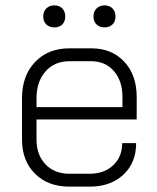

<svg xmlns="http://www.w3.org/2000/svg" viewBox="-20 -687 585 715"><path d="M62 -167V-322Q62 -405 110.5 -456Q159 -507 238 -507H320Q396 -507 442.5 -457.5Q489 -408 489 -326V-242H116V-167Q116 -110 149.5 -75Q183 -40 238 -40H314Q368 -40 401.5 -71.5Q435 -103 435 -154H487Q487 -81 439.5 -36.5Q392 8 314 8H238Q159 8 110.5 -40Q62 -88 62 -167ZM436 -288V-326Q436 -386 404 -422.5Q372 -459 320 -459H238Q183 -459 149.5 -421Q116 -383 116 -322V-288ZM141 -626Q141 -644 152.5 -655.5Q164 -667 182 -667Q201 -667 212 -655.5Q223 -644 223 -626Q223 -607 212 -596Q201 -585 182 -585Q164 -585 152.5 -596Q141 -607 141 -626ZM328 -626Q328 -644 339.5 -655.5Q351 -667 369 -667Q388 -667 399 -655.5Q410 -644 410 -626Q410 -607 399 -596Q388 -585 369 -585Q351 -585 339.5 -596Q328 -607 328 -626Z"/></svg>

Font: Bai Jamjuree Light
Style: Regular
Weight: 300
Designer: Katatrad Aksorn Co.,Ltd.
Foundry: Cadson Demak Co.,Ltd.
Version: Version 1.000; ttfautohint (v1.6)